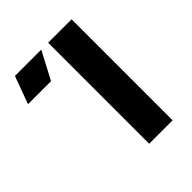

<svg xmlns="http://www.w3.org/2000/svg" viewBox="-202 -859 985 985"><g transform="rotate(-45 290.0 -366.5)"><path d="M310 -733V0H480V-733ZM14 -583H181L260 -733H69Z"/></g></svg>

Font: Kreadon Extra Bold
Style: Regular
Weight: 800
Designer: kohakuno
Foundry: StudioGnu
Version: Version 1.000;Glyphs 3.1.2 (3151)